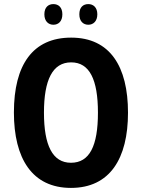

<svg xmlns="http://www.w3.org/2000/svg" viewBox="-20 -909 694 939"><path d="M197 -839C197 -805 217 -788 241 -788C266 -788 285 -805 285 -839C285 -873 266 -889 241 -889C217 -889 197 -874 197 -839ZM368 -839C368 -805 387 -788 412 -788C436 -788 456 -805 456 -839C456 -873 436 -889 412 -889C387 -889 368 -874 368 -839ZM606 -358C606 -584 518 -725 328 -725C141 -725 48 -593 48 -359C48 -134 137 10 327 10C517 10 606 -133 606 -358ZM195 -358C195 -518 237 -604 328 -604C418 -604 459 -520 459 -358C459 -195 418 -113 327 -113C237 -113 195 -198 195 -358Z"/></svg>

Font: Noto Sans Armenian Condensed
Style: Regular
Weight: 400
Width: 3
Designer: Monotype Design Team
Foundry: Monotype Imaging Inc.
Version: Version 2.008